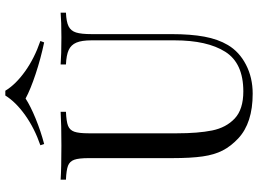

<svg xmlns="http://www.w3.org/2000/svg" viewBox="-144 -812 970 722"><g transform="rotate(-90 341.0 -451.0)"><path d="M26.9 0ZM547.9 -784.2 542.5 -770Q481.9 -782.7 423.8 -802Q365.7 -821.3 331.5 -839.8Q303.2 -821.3 256.1 -802Q209 -782.7 160.6 -770L155.8 -784.2Q219.7 -806.2 269.3 -841.6Q318.8 -877 342.8 -916H360.8Q384.3 -877 433.8 -841.6Q483.4 -806.2 547.9 -784.2ZM573.7 -591.8V-291Q573.7 -219.2 564.2 -167.7Q554.7 -116.2 532.7 -79.1Q507.3 -36.1 458.7 -11Q410.2 14.2 349.6 14.2Q239.7 14.2 181.6 -40Q151.9 -67.9 136 -98.9Q120.1 -129.9 113.8 -173.8Q107.4 -217.8 107.4 -288.1V-602.1Q107.4 -639.6 101.3 -656.7Q95.2 -673.8 78.9 -680.2Q62.5 -686.5 26.4 -688V-708Q68.8 -705.1 154.3 -705.1Q234.9 -705.1 281.7 -708V-688Q245.6 -686.5 229.2 -680.2Q212.9 -673.8 206.8 -656.7Q200.7 -639.6 200.7 -602.1V-271Q200.7 -190.9 211.4 -138.2Q222.2 -85.4 256.6 -53.2Q291 -21 358.4 -21Q464.4 -21 507.3 -88.9Q550.3 -156.7 550.3 -279.8V-591.8Q550.3 -628.9 541.7 -648.9Q533.2 -668.9 513.9 -677.7Q494.6 -686.5 459.5 -688V-708Q495.6 -705.1 561.5 -705.1Q621.6 -705.1 654.3 -708V-688Q619.6 -686.5 602.8 -678Q585.9 -669.4 579.8 -649.9Q573.7 -630.4 573.7 -591.8Z"/></g></svg>

Font: TypoPRO Playfair Display
Style: Regular
Weight: 400
Designer: Claus Eggers Sørensen
Foundry: Claus Eggers Sørensen
Version: Version 1.004;PS 001.004;hotconv 1.0.70;makeotf.lib2.5.58329